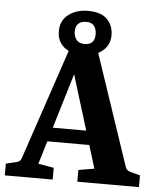

<svg xmlns="http://www.w3.org/2000/svg" viewBox="-59 -801 701 847"><g transform="rotate(5 291.0 -377.5)"><path d="M150 -228H378L399 -166H133ZM523 -82Q527 -69 543 -64L588 -52V0H315V-52L385 -64L244 -522H275L137 -64L206 -52V0H-6V-52L43 -64Q58 -68 62 -82L228 -575H357ZM292 -559Q236 -559 205.5 -585.5Q175 -612 176 -658Q177 -703 211.5 -729Q246 -755 297 -755Q354 -755 381.5 -727.5Q409 -700 409 -657Q409 -612 375 -585.5Q341 -559 292 -559ZM293 -608Q316 -608 327.5 -619.5Q339 -631 339 -655Q339 -678 328 -692Q317 -706 293 -706Q271 -706 258.5 -694.5Q246 -683 246 -659Q246 -638 257.5 -623Q269 -608 293 -608Z"/></g></svg>

Font: Rasa
Style: Regular
Weight: 400
Designer: Anna Giedrys (Yrsa+Rasa design), David Brezina (Yrsa art-direction, Rasa art-direction, design)
Foundry: Rosetta Type Foundry
Version: Version 2.004